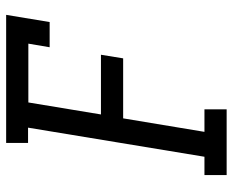

<svg xmlns="http://www.w3.org/2000/svg" viewBox="-88 -688 775 640"><g transform="rotate(-90 300.0 -367.5)"><path d="M37 0V-74H98L195 -662H144V-735H571L547 -590H463L475 -661H279L239 -419H438L426 -345H226L181 -74H256V0Z"/></g></svg>

Font: Iosevka Slab Extended
Style: Italic
Weight: 400
Width: 7
Italic angle: -9°
Monospace: yes
Designer: Belleve Invis
Foundry: Belleve Invis
Version: Version 11.1.0; ttfautohint (v1.8.3)